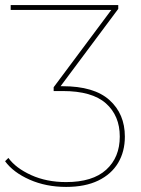

<svg xmlns="http://www.w3.org/2000/svg" viewBox="-46 -537 553 755"><path d="M214 198Q135 198 70.5 169.5Q6 141 -26 97L-13 84Q16 124 76.5 151.5Q137 179 214 179Q318 179 371.5 130.5Q425 82 425 0Q425 -82 370.5 -130.5Q316 -179 201 -179H165V-194L397 -505L399 -498H-4V-517H419V-502L187 -191L185 -198H200Q324 -198 384.5 -143.5Q445 -89 445 0Q445 59 418.5 103.5Q392 148 340.5 173Q289 198 214 198Z"/></svg>

Font: Montserrat Thin
Style: Regular
Weight: 100
Designer: Julieta Ulanovsky
Foundry: Julieta Ulanovsky
Version: Version 9.000